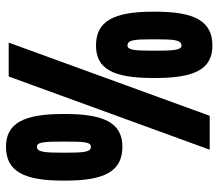

<svg xmlns="http://www.w3.org/2000/svg" viewBox="-64 -655 728 640"><g transform="rotate(-90 300.0 -335.0)"><path d="M360 -189V-181C360 -49 390 9 468 9C549 9 581 -49 581 -181V-189C581 -321 549 -379 468 -379C390 -379 360 -321 360 -189ZM18 -481C18 -350 49 -291 131 -291C209 -291 240 -350 240 -481V-489C240 -620 209 -679 131 -679C49 -679 18 -620 18 -489ZM111 -483V-486C111 -551 113 -576 131 -576C147 -576 148 -549 148 -486V-483C148 -421 147 -396 131 -396C113 -396 111 -419 111 -483ZM121 0H234L478 -670H365ZM451 -183V-186C451 -248 453 -274 468 -274C487 -274 489 -252 489 -186V-183C489 -118 487 -94 468 -94C453 -94 451 -122 451 -183Z"/></g></svg>

Font: LT Wave Mono Black
Style: Regular
Weight: 900
Designer: Daniel Lyons
Version: Version 2.5 (Glyphs App)